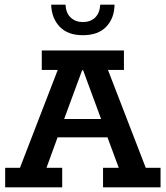

<svg xmlns="http://www.w3.org/2000/svg" viewBox="-20 -798 706 818"><path d="M2 0V-83H65L226 -500H158V-583H508V-500H440L601 -83H664V0H419V-83H486L426 -245L462 -213H206L237 -245L178 -83H245V0ZM243 -263 225 -291H437L421 -263L334 -499H330ZM333 -648Q269 -648 234.5 -684Q200 -720 198 -778H259Q261 -742 281.5 -723Q302 -704 333 -704Q365 -704 385 -723Q405 -742 407 -778H468Q467 -720 432.5 -684Q398 -648 333 -648Z"/></svg>

Font: Rokkitt SemiBold SemiBold
Style: Regular
Weight: 600
Version: Version 3.103